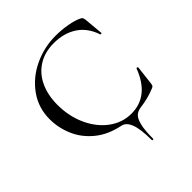

<svg xmlns="http://www.w3.org/2000/svg" viewBox="-223 -780 1115 1115"><g transform="rotate(-45 334.5 -222.0)"><path d="M317 4Q227 -14 166.5 -63.5Q106 -113 77.5 -180Q49 -247 49 -317Q49 -410 100.5 -482.5Q152 -555 236.5 -595.5Q321 -636 417 -636Q463 -636 512 -627.5Q561 -619 590 -604Q598 -600 600.5 -595.5Q603 -591 605 -580L616 -460Q616 -457 611 -456Q606 -455 605 -459Q579 -536 520 -574.5Q461 -613 378 -613Q305 -613 251 -579.5Q197 -546 168.5 -485Q140 -424 140 -344Q140 -251 175.5 -173Q211 -95 272.5 -49.5Q334 -4 408 -4Q552 -4 614 -168Q614 -171 619 -171Q621 -171 623.5 -169.5Q626 -168 626 -167L612 -47Q610 -35 607.5 -31.5Q605 -28 596 -24Q538 0 473 8Q447 11 430 26Q413 41 403.5 79.5Q394 118 394 187Q394 192 388.5 192Q383 192 383 187Q383 97 366 53.5Q349 10 317 4Z"/></g></svg>

Font: Cormorant Infant Medium
Style: Regular
Weight: 500
Designer: Christian Thalmann (Catharsis Fonts)
Foundry: Catharsis Fonts
Version: Version 4.000